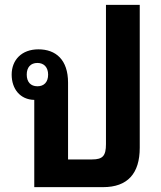

<svg xmlns="http://www.w3.org/2000/svg" viewBox="-20 -770 664 790"><path d="M555 -750H416V-177C416 -129 403 -114 359 -114H260V-430C260 -524 210 -567 138 -567C69 -567 28 -523 28 -463C28 -404 63 -360 121 -359V0H404C505 0 555 -56 555 -162ZM134 -415C106 -415 90 -433 90 -463C90 -493 106 -511 134 -511C161 -511 178 -493 178 -463C178 -432 161 -415 134 -415Z"/></svg>

Font: Noto Sans Thai Looped SemiCondensed
Style: Bold
Weight: 700
Width: 4
Designer: Sasikarn Vongin, Ben Mitchell
Foundry: The Fontpad Ltd
Version: Version 1.001